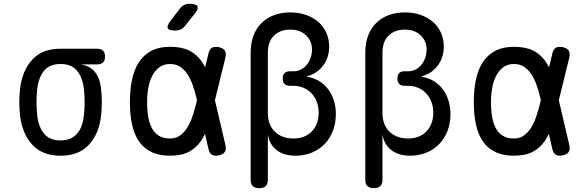

<svg xmlns="http://www.w3.org/2000/svg" viewBox="-20 -805 3040 1005"><path d="M489 -468H401Q451 -461 477.5 -427.5Q504 -394 509 -340Q513 -305 513 -270Q513 -235 509 -200Q499 -106 446 -48Q393 10 297 10Q201 10 148.5 -48Q96 -106 85 -200Q81 -235 81 -270Q81 -305 85 -340Q96 -435 148.5 -492.5Q201 -550 297 -550H489Q509 -550 519.5 -539.5Q530 -529 530 -509Q530 -489 519.5 -478.5Q509 -468 489 -468ZM297 -70Q326 -70 347 -79Q368 -88 383 -105Q398 -122 407 -146Q416 -170 419 -200Q423 -235 423 -270Q423 -305 419 -340Q412 -400 383 -435Q354 -470 297 -470Q240 -470 211 -435Q182 -400 175 -340Q171 -305 171 -270Q171 -235 175 -200Q182 -140 211 -105Q240 -70 297 -70Z M949 -670Q939 -657 926 -651Q913 -645 897 -645Q865 -645 858.5 -657Q852 -669 872 -695L920 -758Q930 -772 943 -778.5Q956 -785 973 -785Q1007 -785 1013.5 -772Q1020 -759 999 -733ZM1160 -46Q1165 -23 1157 -10Q1149 3 1126 8Q1103 13 1089.5 5Q1076 -3 1071 -26L1053 -104Q1043 -83 1031 -66Q1006 -30 968 -10Q930 10 870 10Q812 10 771.5 -10Q731 -30 706.5 -66.5Q682 -103 671 -154.5Q660 -206 660 -270Q660 -334 671 -387Q682 -440 706.5 -478.5Q731 -517 771.5 -538.5Q812 -560 870 -560Q930 -560 968 -541.5Q1006 -523 1031 -490Q1043 -473 1054 -453L1071 -524Q1076 -547 1089.5 -555Q1103 -563 1126 -558Q1149 -553 1157 -540Q1165 -527 1160 -504L1105 -280ZM1011 -280 1010 -285Q1001 -325 989 -359Q977 -393 960.5 -417.5Q944 -442 922 -456Q900 -470 870 -470Q839 -470 816.5 -454.5Q794 -439 779 -412Q764 -385 757 -348.5Q750 -312 750 -270Q750 -228 756 -193.5Q762 -159 775.5 -133.5Q789 -108 812.5 -94Q836 -80 870 -80Q900 -80 922 -95.5Q944 -111 960.5 -137.5Q977 -164 988.5 -199.5Q1000 -235 1010 -275Z M1337 180Q1314 180 1303 169Q1292 158 1292 135V-529Q1292 -580 1307 -619Q1322 -658 1349.5 -685Q1377 -712 1415 -726Q1453 -740 1499 -740Q1544 -740 1581.5 -727Q1619 -714 1646 -690.5Q1673 -667 1688 -634Q1703 -601 1703 -561Q1703 -504 1671 -461.5Q1639 -419 1588 -406V-403Q1621 -398 1649 -381.5Q1677 -365 1696.5 -339.5Q1716 -314 1727 -280.5Q1738 -247 1738 -209Q1738 -160 1722.5 -120Q1707 -80 1679 -51Q1651 -22 1612 -6Q1573 10 1526 10Q1466 10 1428 -19.5Q1390 -49 1382 -102V135Q1382 158 1371 169Q1360 180 1337 180ZM1498 -432H1519Q1537 -432 1554 -440.5Q1571 -449 1584 -464Q1597 -479 1605 -500Q1613 -521 1613 -546Q1613 -590 1582 -620Q1551 -650 1499 -650Q1447 -650 1414.5 -619Q1382 -588 1382 -529V-214Q1382 -151 1419 -115.5Q1456 -80 1516 -80Q1545 -80 1569 -89Q1593 -98 1610.5 -115.5Q1628 -133 1638 -158Q1648 -183 1648 -214Q1648 -246 1638 -272Q1628 -298 1610.5 -316.5Q1593 -335 1568.5 -345.5Q1544 -356 1515 -356H1498Q1479 -356 1469.5 -365.5Q1460 -375 1460 -394Q1460 -413 1469.5 -422.5Q1479 -432 1498 -432Z M1937 180Q1914 180 1903 169Q1892 158 1892 135V-529Q1892 -580 1907 -619Q1922 -658 1949.5 -685Q1977 -712 2015 -726Q2053 -740 2099 -740Q2144 -740 2181.5 -727Q2219 -714 2246 -690.5Q2273 -667 2288 -634Q2303 -601 2303 -561Q2303 -504 2271 -461.5Q2239 -419 2188 -406V-403Q2221 -398 2249 -381.5Q2277 -365 2296.5 -339.5Q2316 -314 2327 -280.5Q2338 -247 2338 -209Q2338 -160 2322.5 -120Q2307 -80 2279 -51Q2251 -22 2212 -6Q2173 10 2126 10Q2066 10 2028 -19.5Q1990 -49 1982 -102V135Q1982 158 1971 169Q1960 180 1937 180ZM2098 -432H2119Q2137 -432 2154 -440.5Q2171 -449 2184 -464Q2197 -479 2205 -500Q2213 -521 2213 -546Q2213 -590 2182 -620Q2151 -650 2099 -650Q2047 -650 2014.5 -619Q1982 -588 1982 -529V-214Q1982 -151 2019 -115.5Q2056 -80 2116 -80Q2145 -80 2169 -89Q2193 -98 2210.5 -115.5Q2228 -133 2238 -158Q2248 -183 2248 -214Q2248 -246 2238 -272Q2228 -298 2210.5 -316.5Q2193 -335 2168.5 -345.5Q2144 -356 2115 -356H2098Q2079 -356 2069.5 -365.5Q2060 -375 2060 -394Q2060 -413 2069.5 -422.5Q2079 -432 2098 -432Z M2960 -46Q2965 -23 2957 -10Q2949 3 2926 8Q2903 13 2889.5 5Q2876 -3 2871 -26L2853 -104Q2843 -83 2831 -66Q2806 -30 2768 -10Q2730 10 2670 10Q2612 10 2571.5 -10Q2531 -30 2506.5 -66.5Q2482 -103 2471 -154.5Q2460 -206 2460 -270Q2460 -334 2471 -387Q2482 -440 2506.5 -478.5Q2531 -517 2571.5 -538.5Q2612 -560 2670 -560Q2730 -560 2768 -541.5Q2806 -523 2831 -490Q2843 -473 2854 -453L2871 -524Q2876 -547 2889.5 -555Q2903 -563 2926 -558Q2949 -553 2957 -540Q2965 -527 2960 -504L2905 -280ZM2811 -280 2810 -285Q2801 -325 2789 -359Q2777 -393 2760.5 -417.5Q2744 -442 2722 -456Q2700 -470 2670 -470Q2639 -470 2616.5 -454.5Q2594 -439 2579 -412Q2564 -385 2557 -348.5Q2550 -312 2550 -270Q2550 -228 2556 -193.5Q2562 -159 2575.5 -133.5Q2589 -108 2612.5 -94Q2636 -80 2670 -80Q2700 -80 2722 -95.5Q2744 -111 2760.5 -137.5Q2777 -164 2788.5 -199.5Q2800 -235 2810 -275Z"/></svg>

Font: Maple Mono NF CN
Style: Regular
Weight: 400
Monospace: yes
Designer: subframe7536
Version: Version 7.000